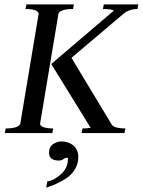

<svg xmlns="http://www.w3.org/2000/svg" viewBox="-20 -605 649 873"><path d="M203 90Q203 61 222.5 49.5Q242 38 258 38Q292 38 314 57Q336 76 336 109Q336 141 319 167.5Q302 194 274.5 210Q247 226 228.5 234Q210 242 190 248L195 220Q221 217 251 192.5Q281 168 287 137Q290 118 289 115Q288 112 281 112Q278 112 268.5 118.5Q259 125 248 125Q203 125 203 90ZM2 0 6 -21Q61 -21 72 -41L156 -544Q150 -564 96 -564L100 -585H316L312 -564Q257 -564 246 -544L162 -41Q168 -21 222 -21L218 0ZM351 0 355 -21Q378 -21 392 -24L213 -314L498 -557Q485 -564 448 -564L452 -585H609L605 -564Q566 -564 540 -541L305 -342L489 -37Q502 -21 550 -21L546 0Z"/></svg>

Font: Judson
Style: Italic
Weight: 400
Italic angle: -9.5°
Version: Version 20110429